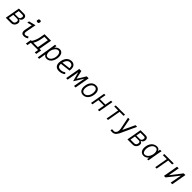

<svg xmlns="http://www.w3.org/2000/svg" viewBox="851 -3644 6697 6697"><g transform="rotate(45 4200.0 -295.5)"><path d="M141.5 -550H398.5Q452.5 -550 482.8 -520.2Q513 -490.5 513 -439Q513 -423 510 -405Q502 -358.5 473 -329Q444 -299.5 399 -290Q442 -282.5 464.5 -255.2Q487 -228 487 -187.5Q487 -171.5 484.5 -159Q476.5 -114.5 452.5 -78.2Q428.5 -42 391.2 -21Q354 0 308.5 0H44.5ZM409 -151.5 413.5 -176.5Q415.5 -186 415.5 -196.5Q415.5 -226 397.5 -241.5Q379.5 -257 347 -257H159L125.5 -70.5H302.5Q346.5 -70.5 374.2 -91Q402 -111.5 409 -151.5ZM431 -389.5 435.5 -413.5Q437.5 -426.5 437.5 -432Q437.5 -458 421.8 -471.5Q406 -485 376.5 -485H200L170 -316H342Q376.5 -316 400.5 -335.5Q424.5 -355 431 -389.5Z M809 -115.5Q809 -144 814.5 -170L871 -457.5L695.5 -410.5L708 -484.5L963 -548.5L892 -168Q887 -139.5 887 -122.5Q887 -88.5 902 -71.5Q917 -54.5 949 -54.5Q977.5 -54.5 1009.5 -67Q1041.5 -79.5 1062 -99.5L1104.5 -45.5Q1074.5 -19.5 1031.8 -3.8Q989 12 939.5 12Q872.5 12 840.8 -22.2Q809 -56.5 809 -115.5ZM881.5 -710Q881.5 -723 884 -734Q889 -766 903.2 -778.5Q917.5 -791 949 -791Q978 -791 991.2 -780.5Q1004.5 -770 1004.5 -747Q1004.5 -738 1002 -724Q996.5 -692 982 -679.5Q967.5 -667 935.5 -667Q907.5 -667 894.5 -677.2Q881.5 -687.5 881.5 -710Z M1213 -66 1255.5 -68Q1344 -198 1376.5 -378.5L1406.5 -550H1728.5L1643 -66H1724L1688 140H1613L1637.5 0H1277.5L1253 140H1177ZM1563 -66 1636.5 -482H1468.5L1448.5 -368.5Q1431.5 -272 1404.8 -198.2Q1378 -124.5 1338.5 -63.5Z M1925 -550H1992.5L1980.5 -457Q2053 -557.5 2159 -557.5Q2216.5 -557.5 2253.5 -528Q2290.5 -498.5 2307.2 -450Q2324 -401.5 2324 -343Q2324 -307 2318 -271.5Q2307 -200 2274.8 -136.5Q2242.5 -73 2187.8 -33Q2133 7 2059.5 7Q2011.5 7 1980 -11.8Q1948.5 -30.5 1924 -70.5L1881 190H1809.5L1908 -429.5Q1919.5 -502.5 1925 -550ZM2248 -271.5Q2252.5 -300 2252.5 -332Q2252.5 -400.5 2227.5 -446.8Q2202.5 -493 2146.5 -493Q2096 -493 2055 -456.5Q2014 -420 1987.8 -365.5Q1961.5 -311 1952.5 -258Q1949 -232 1949 -208.5Q1949 -143.5 1974.8 -98.2Q2000.5 -53 2060.5 -53Q2108.5 -53 2147.8 -83.2Q2187 -113.5 2212.8 -163.5Q2238.5 -213.5 2248 -271.5Z M2460.5 -202Q2460.5 -232.5 2466 -270Q2479.5 -359 2517.5 -423.8Q2555.5 -488.5 2613 -522.8Q2670.5 -557 2742 -557Q2828.5 -557 2878.5 -505.5Q2928.5 -454 2928.5 -348.5Q2928.5 -311 2922 -269L2542 -224Q2538.5 -201.5 2538.5 -186.5Q2538.5 -129.5 2573.2 -96.8Q2608 -64 2680 -64Q2731 -64 2778.2 -80Q2825.5 -96 2853 -124L2899.5 -77.5Q2883 -56 2847.8 -36.5Q2812.5 -17 2765.8 -4.8Q2719 7.5 2669.5 7.5Q2567.5 7.5 2514 -46.5Q2460.5 -100.5 2460.5 -202ZM2860.5 -356Q2860.5 -417 2827.8 -452.5Q2795 -488 2737.5 -488Q2672.5 -488 2622.8 -439.2Q2573 -390.5 2550.5 -290L2858.5 -327Q2860.5 -347 2860.5 -356Z M3119.5 -550H3222L3291.5 -248H3299.5L3485.5 -550H3582.5L3485.5 0H3409.5L3476.5 -382L3490.5 -432H3483.5L3271.5 -94L3177.5 -432H3169.5L3164.5 -382L3097.5 0H3022.5Z M3667 -210Q3667 -246 3673.5 -283.5Q3686.5 -368 3723.5 -430.5Q3760.5 -493 3816.5 -526.5Q3872.5 -560 3941.5 -560Q4001.5 -560 4044 -534.5Q4086.5 -509 4108.8 -461.2Q4131 -413.5 4131 -348Q4131 -312 4124.5 -274.5Q4111 -190 4073.5 -126.8Q4036 -63.5 3980 -29.2Q3924 5 3856.5 5Q3797.5 5 3754.8 -21Q3712 -47 3689.5 -95.5Q3667 -144 3667 -210ZM4052.5 -278.5Q4057.5 -310.5 4057.5 -341Q4057.5 -415 4025.5 -455.5Q3993.5 -496 3935 -496Q3889.5 -496 3850 -468.5Q3810.5 -441 3782.5 -389.5Q3754.5 -338 3743 -268.5Q3738 -233.5 3738 -210Q3738 -138.5 3769.5 -98.8Q3801 -59 3856.5 -59Q3904.5 -59 3945 -85.5Q3985.5 -112 4013.5 -161.8Q4041.5 -211.5 4052.5 -278.5Z M4344.5 -550H4413.5L4372 -315H4643L4684.5 -550H4754.5L4657.5 0H4587.5L4632.5 -254H4361.5L4316.5 0H4247.5Z M5102 -485H4907L4918.5 -550H5378.5L5367 -485H5172L5086.5 0H5016.5Z M5432.5 128Q5491 132 5509 132Q5540.5 132 5564.5 111Q5588.5 90 5602.5 62Q5616.5 34 5620 13Q5622.5 -5.5 5622.5 -24Q5622.5 -54.5 5617.5 -89.5Q5611.5 -128.5 5571.5 -318Q5529 -521.5 5523.5 -550H5601L5685 -106L5892.5 -550H5974.5L5702.5 41.5Q5649 140 5598.8 170Q5548.5 200 5504.5 200L5442.5 198.5L5406 197L5412.5 126.5Z M6141.5 -550H6398.5Q6452.5 -550 6482.8 -520.2Q6513 -490.5 6513 -439Q6513 -423 6510 -405Q6502 -358.5 6473 -329Q6444 -299.5 6399 -290Q6442 -282.5 6464.5 -255.2Q6487 -228 6487 -187.5Q6487 -171.5 6484.5 -159Q6476.5 -114.5 6452.5 -78.2Q6428.5 -42 6391.2 -21Q6354 0 6308.5 0H6044.5ZM6409 -151.5 6413.5 -176.5Q6415.5 -186 6415.5 -196.5Q6415.5 -226 6397.5 -241.5Q6379.5 -257 6347 -257H6159L6125.5 -70.5H6302.5Q6346.5 -70.5 6374.2 -91Q6402 -111.5 6409 -151.5ZM6431 -389.5 6435.5 -413.5Q6437.5 -426.5 6437.5 -432Q6437.5 -458 6421.8 -471.5Q6406 -485 6376.5 -485H6200L6170 -316H6342Q6376.5 -316 6400.5 -335.5Q6424.5 -355 6431 -389.5Z M6661 -204.5Q6661 -243 6668.5 -285Q6683.5 -366 6722 -427.5Q6760.5 -489 6819.5 -523Q6878.5 -557 6952.5 -557Q7001 -557 7032.5 -538.2Q7064 -519.5 7078.5 -472L7086 -473L7105.5 -550H7179Q7163 -486 7158 -456L7091 -67L7080.5 0H7016Q7020 -25 7031.5 -72L7036 -91Q7002 -50.5 6954 -20.8Q6906 9 6843.5 9Q6784 9 6743 -18Q6702 -45 6681.5 -93Q6661 -141 6661 -204.5ZM7051 -282Q7056 -315.5 7056 -343.5Q7056 -410.5 7029.5 -454.2Q7003 -498 6944 -498Q6886 -498 6843.8 -462.8Q6801.5 -427.5 6777.2 -376.8Q6753 -326 6744 -275.5Q6738.5 -245.5 6738.5 -212Q6738.5 -144.5 6763.8 -97.5Q6789 -50.5 6845.5 -50Q6898.5 -50.5 6942 -83.8Q6985.5 -117 7013.5 -170.2Q7041.5 -223.5 7051 -282Z M7502 -485H7307L7318.5 -550H7778.5L7767 -485H7572L7486.5 0H7416.5Z M7943 -550H8023L7952 -146.5V-140L8271 -550H8354L8257 0H8178L8259 -431.5L8254 -421L7921 0H7846Z"/></g></svg>

Font: JuliaMono Light
Style: Italic
Weight: 300
Italic angle: -9°
Monospace: yes
Designer: cormullion
Foundry: corm
Version: Version 0.054; ttfautohint (v1.8.4)